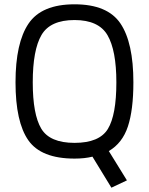

<svg xmlns="http://www.w3.org/2000/svg" viewBox="-20 -726 691 891"><path d="M497 145 409 1Q373 10 326 10Q171 10 111.5 -75Q52 -160 52 -344Q52 -527 112.5 -616.5Q173 -706 326 -706Q479 -706 539 -617Q599 -528 599 -344Q599 -216 573.5 -139Q548 -62 485 -25L569 111ZM520 -344Q520 -492 479 -562.5Q438 -633 326 -633Q213 -633 172.5 -563.5Q132 -494 132 -344Q132 -195 171.5 -129Q211 -63 326 -63Q441 -63 480.5 -127.5Q520 -192 520 -344Z"/></svg>

Font: TitilliumText22L Rg
Style: Regular
Weight: 400
Designer: Campivisivi
Foundry: Campivisivi
Version: 1.000